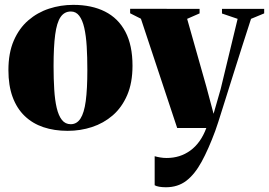

<svg xmlns="http://www.w3.org/2000/svg" viewBox="-20 -540 1134 810"><path d="M15.5 -244Q15.5 -316.5 38 -368.5Q60.5 -420.5 99.2 -454Q138 -487.5 187 -503.5Q236 -519.5 289 -519.5Q367 -519.5 423 -491.2Q479 -463 509 -406Q539 -349 539 -262.5Q539 -190.5 516.5 -138.5Q494 -86.5 455.5 -53.2Q417 -20 368 -4Q319 12 265.5 12Q209 12 163 -3.5Q117 -19 84 -50.8Q51 -82.5 33.2 -130.8Q15.5 -179 15.5 -244ZM278.5 -16Q304 -16 319.5 -39.8Q335 -63.5 341.8 -114Q348.5 -164.5 348.5 -244.5Q348.5 -299 345.8 -344.2Q343 -389.5 335.5 -422.5Q328 -455.5 314.2 -473.5Q300.5 -491.5 279 -491.5Q251.5 -491.5 235.5 -468Q219.5 -444.5 212.8 -393.8Q206 -343 206 -261Q206 -207.5 208.8 -162.8Q211.5 -118 219.2 -85Q227 -52 241.2 -34Q255.5 -16 278.5 -16ZM680 250Q664.5 250 651.8 247.8Q639 245.5 632.5 241.5V119Q642.5 122 655.8 124.2Q669 126.5 683 126.5Q711 126.5 736 118.8Q761 111 782.8 95.2Q804.5 79.5 821.5 55.8Q838.5 32 850.5 0H727.5L574.5 -461L529 -484V-503L822 -502.5V-483.5L769.5 -460.5L850.5 -174.5L881 -60L911 -164.5L982.5 -460.5L916.5 -483V-502.5H1094.5V-483.5L1039 -460.5Q1020.5 -404 1000.5 -341Q980.5 -278 961.5 -217.8Q942.5 -157.5 926.8 -107.5Q911 -57.5 900.8 -25.2Q890.5 7 888 12.5Q859.5 89.5 830.5 142.5Q801.5 195.5 765.8 222.8Q730 250 680 250Z"/></svg>

Font: Merriweather 144pt Black
Style: Regular
Weight: 900
Version: Version 2.100